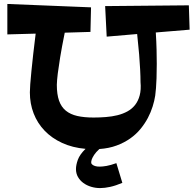

<svg xmlns="http://www.w3.org/2000/svg" viewBox="-20 -730 978 970"><path d="M598.1 193.8Q564.5 208 536.6 214.1Q508.8 220.2 485.8 220.2Q462.4 220.2 440.4 213.6Q418.5 207 401.4 194.6Q384.3 182.1 374 164.3Q363.8 146.5 363.8 124Q363.8 103.5 373.3 77.1Q382.8 50.8 412.1 22Q345.7 16.1 293.5 -8.1Q241.2 -32.2 205.1 -70.1Q168.9 -107.9 149.9 -157.2Q130.9 -206.5 130.9 -263.2Q130.9 -276.9 132.8 -304.4Q134.8 -332 138.7 -370.6Q142.6 -409.2 147.9 -457.3Q153.3 -505.4 160.2 -560.1L17.1 -556.2V-710L439.9 -692.9L437 -568.8L307.1 -564.9Q292 -490.2 283.9 -440.2Q275.9 -390.1 272 -359.4Q267.6 -323.2 267.1 -301.8Q267.1 -253.4 278.3 -221.4Q289.6 -189.5 312.7 -170.7Q335.9 -151.9 370.8 -144Q405.8 -136.2 453.1 -136.2Q484.4 -136.2 515.1 -138.7Q545.9 -141.1 573.5 -147.9Q601.1 -154.8 623.8 -167.2Q646.5 -179.7 662.4 -199.7Q678.2 -219.7 685.8 -248.3Q693.4 -276.9 689.9 -315.9Q689.9 -342.8 688 -379.4Q686.5 -410.6 682.9 -455.6Q679.2 -500.5 672.9 -558.1L519 -544.9L511.2 -699.2L934.1 -703.1L938 -580.1L767.1 -565.9Q770 -518.6 771 -479Q772 -439.5 772 -407.2Q772 -364.7 770.8 -334.7Q769.5 -304.7 768.1 -285.2Q766.1 -262.2 764.2 -247.1Q760.3 -221.2 751.2 -192.1Q742.2 -163.1 727.1 -134.3Q711.9 -105.5 689.9 -78.6Q668 -51.8 637.9 -30.5Q607.9 -9.3 569.3 5.1Q530.8 19.5 481.9 22.9Q464.4 39.1 455.8 52.2Q447.3 65.4 443.8 74.7Q439.9 85.9 440.9 94.2Q442.9 99.1 448.2 103Q452.6 106.4 461.2 109.1Q469.7 111.8 483.9 111.8Q498 111.8 518.6 108.2Q539.1 104.5 567.9 94.2Z"/></svg>

Font: Peralta
Style: Regular
Weight: 400
Designer: Astigmatic (AOETI)
Foundry: Astigmatic (AOETI)
Version: Version 1.000